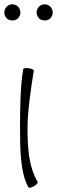

<svg xmlns="http://www.w3.org/2000/svg" viewBox="-47 -858 265 892"><path d="M48 -800C48 -810 44 -819 37 -827C30 -834 20 -838 10 -838C0 -838 -9 -834 -16 -827C-23 -819 -27 -810 -27 -800C-27 -790 -23 -781 -16 -773C-9 -766 0 -763 10 -763C20 -763 30 -766 37 -773C44 -781 48 -790 48 -800ZM198 -800C198 -810 194 -819 187 -827C180 -834 170 -838 160 -838C150 -838 141 -834 134 -827C127 -819 123 -810 123 -800C123 -790 127 -781 134 -773C141 -766 150 -763 160 -763C170 -763 180 -766 187 -773C194 -781 198 -790 198 -800ZM61 -537C48 -465 46 -357 46 -267C46 -171 47 -53 85 12C87 16 99 14 111 7C123 0 130 -9 128 -13C84 -88 81 -179 81 -267C81 -338 96 -443 110 -530C111 -534 100 -539 86 -541C73 -543 61 -541 61 -537Z"/></svg>

Font: Nupuram Condensed Thin
Style: Regular
Weight: 100
Width: 3
Designer: Santhosh Thottingal (santhosh.thottingal@gmail.com)
Foundry: SMC
Version: Version 1.000